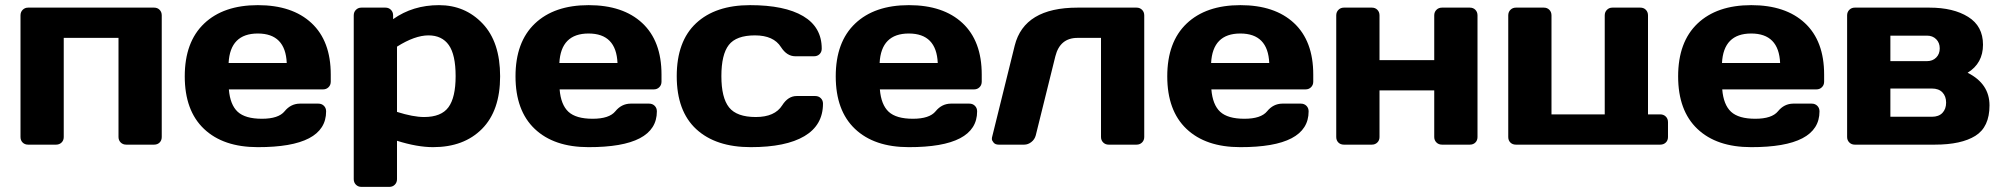

<svg xmlns="http://www.w3.org/2000/svg" viewBox="-20 -565 7816 750"><path d="M60.1 -29.8V-504.9Q60.1 -518.1 68.6 -526.6Q77.1 -535.2 89.8 -535.2H582Q595.2 -535.2 603.5 -526.6Q611.8 -518.1 611.8 -504.9V-29.8Q611.8 -16.6 603.5 -8.3Q595.2 0 582 0H473.1Q460 0 451.4 -8.5Q442.9 -17.1 442.9 -29.8V-417H229V-29.8Q229 -16.6 220.5 -8.3Q211.9 0 199.2 0H89.8Q76.7 0 68.4 -8.3Q60.1 -16.6 60.1 -29.8Z M1272 -273.9V-246.1Q1272 -232.9 1263.4 -224.4Q1254.9 -215.8 1241.7 -215.8H874Q878.9 -155.8 908.4 -128.4Q938 -101.1 1002.9 -101.1Q1067.9 -101.1 1091.8 -130.4Q1115.7 -159.7 1150.9 -160.2H1223.6Q1236.8 -160.2 1245.4 -151.6Q1253.9 -143.1 1253.9 -129.9Q1253.9 10.3 986.8 9.8Q852.1 9.8 776.9 -61.5Q701.7 -132.8 701.7 -266.8Q701.7 -400.9 777.3 -472.9Q853 -544.9 987.3 -544.9Q1121.6 -544.9 1196.8 -474.9Q1272 -404.8 1272 -273.9ZM873 -318.8H1100.1Q1095.2 -434.1 987.1 -434.1Q878.9 -434.1 873 -318.8Z M1361.8 134.8V-504.9Q1361.8 -518.1 1370.4 -526.6Q1378.9 -535.2 1391.6 -535.2H1485.8Q1498.5 -535.2 1507.1 -526.6Q1515.6 -518.1 1515.6 -504.9V-490.2Q1592.8 -544.9 1694.8 -544.9Q1796.9 -544.9 1865.2 -472.9Q1933.6 -400.9 1933.6 -266.8Q1933.6 -132.8 1862.8 -61.5Q1792 9.8 1671.9 9.8Q1609.9 9.8 1530.8 -15.1V134.8Q1530.8 147.9 1522.2 156.5Q1513.7 165 1501 165H1391.6Q1378.9 165 1370.4 156.5Q1361.8 147.9 1361.8 134.8ZM1530.8 -127.9Q1593.8 -107.9 1636.7 -107.9Q1703.6 -107.9 1731.7 -146Q1759.8 -184.1 1759.8 -267.6Q1759.8 -351.1 1733.2 -388.9Q1706.5 -426.8 1653.6 -426.8Q1600.6 -426.8 1530.8 -382.8Z M2564 -273.9V-246.1Q2564 -232.9 2555.4 -224.4Q2546.9 -215.8 2533.7 -215.8H2166Q2170.9 -155.8 2200.4 -128.4Q2230 -101.1 2294.9 -101.1Q2359.9 -101.1 2383.8 -130.4Q2407.7 -159.7 2442.9 -160.2H2515.6Q2528.8 -160.2 2537.4 -151.6Q2545.9 -143.1 2545.9 -129.9Q2545.9 10.3 2278.8 9.8Q2144 9.8 2068.8 -61.5Q1993.7 -132.8 1993.7 -266.8Q1993.7 -400.9 2069.3 -472.9Q2145 -544.9 2279.3 -544.9Q2413.6 -544.9 2488.8 -474.9Q2564 -404.8 2564 -273.9ZM2165 -318.8H2392.1Q2387.2 -434.1 2279.1 -434.1Q2170.9 -434.1 2165 -318.8Z M3189.9 -375Q3189.9 -361.8 3181.4 -353.5Q3172.9 -345.2 3159.7 -345.2H3086.9Q3053.7 -345.2 3030.8 -380.9Q3002 -426.8 2929 -426.8Q2856 -426.8 2826.9 -389.4Q2797.9 -352.1 2797.9 -267.6Q2797.9 -183.1 2827.9 -145.5Q2857.9 -107.9 2932.4 -107.9Q3006.8 -107.9 3035.6 -153.8Q3058.6 -189.9 3091.8 -189.9H3164.6Q3177.7 -189.9 3186.3 -181.4Q3194.8 -172.9 3194.8 -160.2Q3194.8 -76.2 3122.3 -33.2Q3049.8 9.8 2912.8 9.8Q2775.9 9.8 2699.7 -60.5Q2623.5 -130.9 2623.5 -267.3Q2623.5 -403.8 2699.2 -474.4Q2774.9 -544.9 2909.9 -544.9Q3044.9 -544.9 3117.4 -502Q3189.9 -459 3189.9 -375Z M3814.9 -273.9V-246.1Q3814.9 -232.9 3806.4 -224.4Q3797.9 -215.8 3784.7 -215.8H3417Q3421.9 -155.8 3451.4 -128.4Q3481 -101.1 3545.9 -101.1Q3610.8 -101.1 3634.8 -130.4Q3658.7 -159.7 3693.8 -160.2H3766.6Q3779.8 -160.2 3788.3 -151.6Q3796.9 -143.1 3796.9 -129.9Q3796.9 10.3 3529.8 9.8Q3395 9.8 3319.8 -61.5Q3244.6 -132.8 3244.6 -266.8Q3244.6 -400.9 3320.3 -472.9Q3396 -544.9 3530.3 -544.9Q3664.6 -544.9 3739.7 -474.9Q3814.9 -404.8 3814.9 -273.9ZM3416 -318.8H3643.1Q3638.2 -434.1 3530 -434.1Q3421.9 -434.1 3416 -318.8Z M3856 -32.2 3943.8 -387.2Q3981 -535.2 4189 -535.2H4419.9Q4432.6 -535.2 4441.2 -526.6Q4449.7 -518.1 4449.7 -504.9V-29.8Q4449.7 -17.1 4441.2 -8.5Q4432.6 0 4419.9 0H4310.5Q4297.9 0 4289.3 -8.5Q4280.8 -17.1 4280.8 -29.8V-417H4189Q4120.6 -417 4102.5 -345.2L4025.9 -36.1Q4021.5 -20 4008.5 -10Q3995.6 0 3981 0H3880.9Q3867.7 0 3861.1 -8.1Q3854.5 -16.1 3854.5 -22Q3854.5 -27.8 3856 -32.2Z M5109.9 -273.9V-246.1Q5109.9 -232.9 5101.3 -224.4Q5092.8 -215.8 5079.6 -215.8H4711.9Q4716.8 -155.8 4746.3 -128.4Q4775.9 -101.1 4840.8 -101.1Q4905.8 -101.1 4929.7 -130.4Q4953.6 -159.7 4988.8 -160.2H5061.5Q5074.7 -160.2 5083.3 -151.6Q5091.8 -143.1 5091.8 -129.9Q5091.8 10.3 4824.7 9.8Q4689.9 9.8 4614.7 -61.5Q4539.6 -132.8 4539.6 -266.8Q4539.6 -400.9 4615.2 -472.9Q4690.9 -544.9 4825.2 -544.9Q4959.5 -544.9 5034.7 -474.9Q5109.9 -404.8 5109.9 -273.9ZM4710.9 -318.8H4938Q4933.1 -434.1 4825 -434.1Q4716.8 -434.1 4710.9 -318.8Z M5199.7 -29.8V-504.9Q5199.7 -518.1 5208.3 -526.6Q5216.8 -535.2 5229.5 -535.2H5338.9Q5352.1 -535.2 5360.4 -526.6Q5368.7 -518.1 5368.7 -504.9V-330.1H5582.5V-504.9Q5582.5 -518.1 5591.1 -526.6Q5599.6 -535.2 5612.8 -535.2H5721.7Q5734.9 -535.2 5743.2 -526.6Q5751.5 -518.1 5751.5 -504.9V-29.8Q5751.5 -16.6 5743.2 -8.3Q5734.9 0 5721.7 0H5612.8Q5599.6 0 5591.1 -8.5Q5582.5 -17.1 5582.5 -29.8V-211.9H5368.7V-29.8Q5368.7 -16.6 5360.1 -8.3Q5351.6 0 5338.9 0H5229.5Q5216.3 0 5208 -8.3Q5199.7 -16.6 5199.7 -29.8Z M5871.6 -29.8V-504.9Q5871.6 -518.1 5880.1 -526.6Q5888.7 -535.2 5901.4 -535.2H6010.7Q6023.9 -535.2 6032.2 -526.6Q6040.5 -518.1 6040.5 -504.9V-118.2H6248.5V-504.9Q6248.5 -518.1 6257.1 -526.6Q6265.6 -535.2 6278.3 -535.2H6387.7Q6400.9 -535.2 6409.2 -526.6Q6417.5 -518.1 6417.5 -504.9V-118.2H6465.3Q6478.5 -118.2 6487.1 -109.6Q6495.6 -101.1 6495.6 -87.9V-29.8Q6495.6 -16.6 6487.1 -8.3Q6478.5 0 6465.3 0H5901.4Q5888.2 0 5879.9 -8.3Q5871.6 -16.6 5871.6 -29.8Z M7105.5 -273.9V-246.1Q7105.5 -232.9 7096.9 -224.4Q7088.4 -215.8 7075.2 -215.8H6707.5Q6712.4 -155.8 6741.9 -128.4Q6771.5 -101.1 6836.4 -101.1Q6901.4 -101.1 6925.3 -130.4Q6949.2 -159.7 6984.4 -160.2H7057.1Q7070.3 -160.2 7078.9 -151.6Q7087.4 -143.1 7087.4 -129.9Q7087.4 10.3 6820.3 9.8Q6685.5 9.8 6610.4 -61.5Q6535.2 -132.8 6535.2 -266.8Q6535.2 -400.9 6610.8 -472.9Q6686.5 -544.9 6820.8 -544.9Q6955.1 -544.9 7030.3 -474.9Q7105.5 -404.8 7105.5 -273.9ZM6706.5 -318.8H6933.6Q6928.7 -434.1 6820.6 -434.1Q6712.4 -434.1 6706.5 -318.8Z M7195.3 -29.8V-504.9Q7195.3 -518.1 7203.9 -526.6Q7212.4 -535.2 7225.1 -535.2H7517.1Q7610.4 -535.2 7668.2 -499Q7726.1 -462.9 7726.1 -390.4Q7726.1 -317.9 7666 -280.8Q7751.5 -237.8 7751.5 -153.3Q7751.5 -68.8 7696.3 -34.4Q7641.1 0 7538.1 0H7225.1Q7212.4 0 7203.9 -8.5Q7195.3 -17.1 7195.3 -29.8ZM7364.3 -108.9H7526.4Q7553.2 -108.9 7567.6 -124Q7582 -139.2 7582 -164.1Q7582 -189 7567.6 -204.1Q7553.2 -219.2 7526.4 -219.2H7364.3ZM7364.3 -326.2H7507.3Q7529.3 -326.2 7543.2 -340.1Q7557.1 -354 7557.1 -376Q7557.1 -397.9 7543.2 -411.9Q7529.3 -425.8 7507.3 -425.8H7364.3Z"/></svg>

Font: Days One
Style: Regular
Weight: 400
Designer: Alexander Kalachev, Alexey Maslov, Jovanny Lemonad
Foundry: Alexander Kalachev, Alexey Maslov, Jovanny Lemonad
Version: Version 1.002